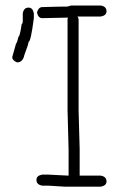

<svg xmlns="http://www.w3.org/2000/svg" viewBox="-20 -704 438 712"><path d="M244.1 -683.6H353.5Q375 -680.2 375 -662.1Q375 -646.5 353.5 -642.6H267.6Q271.5 -636.2 271.5 -630.9V-293Q271.5 -280.3 275.4 -152.3V-52.7H353.5Q375 -49.3 375 -31.2Q375 -15.6 353.5 -11.7H220.7Q163.1 -15.6 158.2 -15.6H136.7Q115.2 -19 115.2 -37.1Q115.2 -52.7 136.7 -56.6H156.2Q226.1 -52.7 234.4 -52.7V-148.4Q230.5 -279.8 230.5 -294.9V-634.8L232.4 -638.7H230.5Q147.9 -636.7 136.7 -636.7Q121.1 -636.7 117.2 -658.2Q123 -677.7 136.7 -677.7Q200.2 -679.7 230.5 -679.7ZM85.9 -675.8Q101.6 -675.8 105.5 -654.3V-636.7Q94.2 -548.8 85.9 -548.8Q85.9 -540.5 70.3 -500Q64.9 -472.7 43 -472.7Q25.4 -480 25.4 -492.2L39.1 -541Q43.9 -546.9 48.8 -568.4Q53.7 -568.4 60.5 -615.2Q64.5 -615.2 64.5 -628.9V-654.3Q67.9 -675.8 85.9 -675.8Z"/></svg>

Font: CEF Fonts CJK
Style: Regular
Weight: 400
Designer: PartyBoss (派对大魔王)
Version: Release 2.25